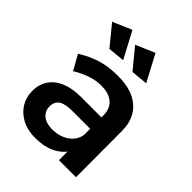

<svg xmlns="http://www.w3.org/2000/svg" viewBox="-214 -889 1019 1019"><g transform="rotate(45 295.0 -379.5)"><path d="M261 -235Q210 -235 185 -219Q160 -203 160 -166Q160 -132 185.5 -111Q211 -90 255 -90Q294 -90 325.5 -103.5Q357 -117 375.5 -140.5Q394 -164 397 -193L419 -100Q395 -48 345 -21Q295 6 224 6Q167 6 125 -16Q83 -38 60 -75.5Q37 -113 37 -160Q37 -234 90 -276.5Q143 -319 240 -320H411V-235ZM396 -336Q396 -384 365.5 -411.5Q335 -439 275 -439Q238 -439 197.5 -425.5Q157 -412 116 -387L69 -471Q107 -494 142 -508.5Q177 -523 215.5 -530.5Q254 -538 304 -538Q409 -538 466 -488Q523 -438 524 -350L525 0H397ZM357 -765 436 -616 342 -607 250 -719ZM184 -765 263 -616 169 -607 77 -719Z"/></g></svg>

Font: Alexandria Medium
Style: Regular
Weight: 500
Designer: Mohamed Gaber
Foundry: Kief Type Foundry
Version: Version 5.100